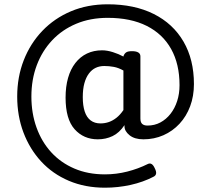

<svg xmlns="http://www.w3.org/2000/svg" viewBox="-20 -702 967 893"><path d="M285 -248Q285 -299 296.5 -339.5Q308 -380 330.5 -409Q353 -438 384.5 -453Q416 -468 455 -468Q478 -468 505 -459.5Q532 -451 554 -439L555 -443Q559 -453 567 -458.5Q575 -464 594 -464Q613 -464 623 -458Q633 -452 633 -440V-151Q633 -133 641.5 -125.5Q650 -118 666 -118Q699 -118 726 -132.5Q753 -147 773 -172.5Q793 -198 804 -232Q815 -266 815 -306Q815 -404 776 -474Q737 -544 662.5 -581.5Q588 -619 481 -619Q400 -619 334.5 -591.5Q269 -564 222.5 -514.5Q176 -465 151 -398.5Q126 -332 126 -253Q126 -175 150 -108.5Q174 -42 218.5 6.5Q263 55 326 82Q389 109 468 109Q521 109 572 96Q623 83 667 61Q687 51 700 81Q715 110 694 120Q646 145 587.5 158Q529 171 468 171Q376 171 300.5 139Q225 107 171.5 49Q118 -9 89 -86Q60 -163 60 -253Q60 -344 90.5 -422Q121 -500 177 -558.5Q233 -617 310 -649.5Q387 -682 481 -682Q605 -682 695 -637Q785 -592 833.5 -508.5Q882 -425 882 -311Q882 -255 864.5 -208Q847 -161 815 -126.5Q783 -92 740 -73Q697 -54 647 -54Q606 -54 582.5 -73Q559 -92 559 -115Q559 -117 559 -118Q559 -119 559 -120Q535 -84 503.5 -69Q472 -54 435 -54Q369 -54 327 -101Q285 -148 285 -248ZM365 -250Q365 -211 374 -183.5Q383 -156 401.5 -142Q420 -128 447 -128Q468 -128 486.5 -134.5Q505 -141 522 -154.5Q539 -168 554 -190V-374Q531 -387 509 -391Q487 -395 465 -395Q443 -395 425 -386.5Q407 -378 393.5 -360Q380 -342 372.5 -315Q365 -288 365 -250Z"/></svg>

Font: Playwrite VN
Style: Regular
Weight: 400
Designer: Veronika Burian, José Scaglione
Foundry: TypeTogether
Version: Version 1.002